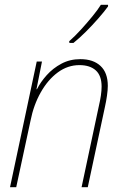

<svg xmlns="http://www.w3.org/2000/svg" viewBox="-20 -785 521 805"><path d="M22 0 134 -527H156L133 -411H135Q150 -441 176 -470Q202 -499 237.5 -518Q273 -537 317 -537Q371 -537 401.5 -508.5Q432 -480 432 -425Q432 -408 428.5 -383.5Q425 -359 420 -337L348 0H322L395 -343Q400 -364 403 -384.5Q406 -405 406 -422Q406 -468 381.5 -490Q357 -512 313 -512Q264 -512 222.5 -481.5Q181 -451 151 -398Q121 -345 108 -279L48 0ZM270 -612Q294 -633 319.5 -661Q345 -689 367.5 -716.5Q390 -744 403 -765H433V-758Q417 -736 392.5 -708Q368 -680 340.5 -652.5Q313 -625 288 -605H271Z"/></svg>

Font: Noto Sans SemiCondensed Thin
Style: Italic
Weight: 100
Width: 4
Italic angle: -12°
Designer: Monotype Design Team
Foundry: Monotype Imaging Inc.
Version: Version 2.013; ttfautohint (v1.8.4.7-5d5b)